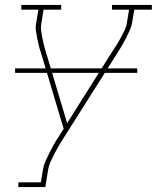

<svg xmlns="http://www.w3.org/2000/svg" viewBox="-20 -550 640 775"><path d="M54 205V186H145L154 131Q157 115 164.5 98.5Q172 82 180 66Q188 50 197 34Q206 18 216 3L237 -30L145 -338Q140 -352 136.5 -366.5Q133 -381 130 -396Q127 -411 125 -426Q123 -441 126 -457L135 -511H66V-530H227V-511H156L147 -457Q144 -442 146 -427.5Q148 -413 150.5 -399Q153 -385 156.5 -371Q160 -357 164 -344L251 -53L437 -348Q446 -361 454 -374Q462 -387 469 -400.5Q476 -414 483 -428Q490 -442 492 -457L501 -511H432V-530H593V-511H522L513 -457Q510 -441 503 -426Q496 -411 488.5 -396Q481 -381 472.5 -366.5Q464 -352 455 -338L233 13Q224 27 215.5 41.5Q207 56 199.5 71Q192 86 185 101Q178 116 175 131L163 205ZM41 -256V-274H534V-256Z"/></svg>

Font: Iosevka Curly Slab ThExObl
Style: Regular
Weight: 100
Width: 7
Italic angle: -9°
Monospace: yes
Designer: Belleve Invis
Foundry: Belleve Invis
Version: Version 11.1.0; ttfautohint (v1.8.3)